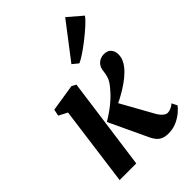

<svg xmlns="http://www.w3.org/2000/svg" viewBox="-254 -969 1081 1081"><g transform="rotate(-45 287.0 -428.5)"><path d="M46 0 109.5 -474.5 58 -501 66 -540.5 228.5 -566 254 -552 178.5 0ZM426.5 9.5Q397 9.5 379.2 0Q361.5 -9.5 351.8 -23.2Q342 -37 336 -49L226.5 -282Q256.5 -300 282.8 -319Q309 -338 332 -359.2Q355 -380.5 374.5 -404.5Q399 -433.5 406 -455.2Q413 -477 415 -497Q417 -521.5 428 -536.2Q439 -551 454 -557.8Q469 -564.5 483 -564.5Q513.5 -564.5 527.5 -547.8Q541.5 -531 542 -508Q542.5 -485 534.5 -466.5Q526.5 -448 515 -433.5Q497.5 -411 472 -390Q446.5 -369 417.8 -351.2Q389 -333.5 361.8 -319.5Q334.5 -305.5 313 -296L330.5 -340.5L452.5 -121.5Q464.5 -100 478.8 -88Q493 -76 505.5 -76Q515 -76 529.5 -81.2Q544 -86.5 558 -99L574 -67Q565.5 -54.5 544.8 -36.5Q524 -18.5 493.8 -4.5Q463.5 9.5 426.5 9.5ZM315.5 -653.5 478 -865.5 562.5 -793Q556.5 -783 538.8 -765.5Q521 -748 496.2 -727Q471.5 -706 444.5 -685.5Q417.5 -665 392.8 -648.8Q368 -632.5 350.5 -625Z"/></g></svg>

Font: Merriweather 24pt
Style: Bold Italic
Weight: 700
Italic angle: -7.8°
Designer: Eben Sorkin
Foundry: Eben Sorkin
Version: Version 2.101